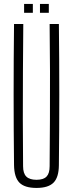

<svg xmlns="http://www.w3.org/2000/svg" viewBox="-20 -918 358 944"><path d="M159.5 6Q101 6 75.5 -20Q50 -46 49 -106Q47 -279.5 47 -453Q47 -626.5 49 -800H94.5Q93.5 -684.5 92.8 -567.2Q92 -450 92.2 -333.2Q92.5 -216.5 93.5 -100.5Q93.5 -65.5 109.5 -49.8Q125.5 -34 159.5 -34Q193.5 -34 208.8 -49.8Q224 -65.5 224 -100.5Q225 -216.5 225.5 -333.2Q226 -450 225.8 -567.2Q225.5 -684.5 224 -800H269.5Q271.5 -626.5 271.5 -453Q271.5 -279.5 269.5 -106Q269 -46 243.2 -20Q217.5 6 159.5 6ZM176.5 -855V-898.5H220V-855ZM98.5 -855V-898.5H141.5V-855Z"/></svg>

Font: Big Shoulders Display Thin Light
Style: Regular
Weight: 300
Version: Version 2.002